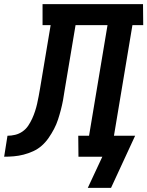

<svg xmlns="http://www.w3.org/2000/svg" viewBox="-76 -755 710 925"><path d="M347 150 417 0H302L301 -101H353L442 -634H288L235 -318Q232 -295 227.5 -271.5Q223 -248 217 -225Q211 -202 203.5 -179Q196 -156 184.5 -134Q173 -112 158.5 -91Q144 -70 125.5 -53.5Q107 -37 84 -26.5Q61 -16 37.5 -10Q14 -4 -9.5 -2Q-33 0 -56 0L-40 -101Q-22 -101 -3 -105.5Q16 -110 32.5 -121.5Q49 -133 60 -149.5Q71 -166 79 -183.5Q87 -201 93 -219.5Q99 -238 103 -256Q107 -274 110.5 -292.5Q114 -311 117 -329L168 -634H129V-735H613L614 -634H562L473 -101H575L459 150Z"/></svg>

Font: Iosevka HT Extended
Style: Bold Italic
Weight: 700
Width: 7
Italic angle: -9°
Monospace: yes
Designer: Belleve Invis
Foundry: Belleve Invis
Version: Version 32.3.0; ttfautohint (v1.8.4)